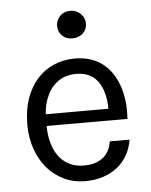

<svg xmlns="http://www.w3.org/2000/svg" viewBox="-51 -729 616 783"><g transform="rotate(-5 257.0 -337.0)"><path d="M267 12Q220.5 12 181 -6.5Q141.5 -25 112.8 -58Q84 -91 67.5 -137.2Q51 -183.5 51 -238Q51 -297.5 67.2 -344Q83.5 -390.5 112.2 -423Q141 -455.5 180.8 -472.8Q220.5 -490 267 -490Q370 -490 422 -409Q461 -346.5 461 -256.5Q461 -241.5 460 -226H129Q129 -189.5 137.8 -157.2Q146.5 -125 163.8 -101.8Q181 -78.5 206.8 -65.2Q232.5 -52 267 -52Q314.5 -52 344 -74.5Q373.5 -97 380 -141H461Q455.5 -105.5 439 -77Q422.5 -48.5 397 -28.8Q371.5 -9 338.5 1.5Q305.5 12 267 12ZM386 -274Q386 -336 362 -377Q332.5 -427 268 -427Q223.5 -427 193.5 -405.5Q163.5 -384 147.8 -349.2Q132 -314.5 129.5 -274ZM265 -572.5Q239 -572.5 223 -588.8Q207 -605 207 -628.5Q207 -651.5 223.2 -668.5Q239.5 -685.5 265 -685.5Q290 -685.5 307.5 -669Q325 -652.5 325 -628Q325 -604 307.8 -588.2Q290.5 -572.5 265 -572.5Z"/></g></svg>

Font: Betina Sans
Style: Regular
Weight: 400
Designer: Jonathan Pinhorn (font) & Cristiano Sobral (main changes)
Version: Version 2.001;April 28, 2021;FontCreator 13.0.0.2655 32-bit;